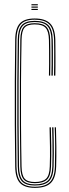

<svg xmlns="http://www.w3.org/2000/svg" viewBox="-20 -893 330 919"><path d="M147 6.2Q97.2 6.2 75.4 -17.5Q53.5 -41.2 52.8 -95.5Q51.2 -193.5 50.8 -297.1Q50.2 -400.8 50.8 -503.6Q51.2 -606.5 52.8 -702.8Q53.5 -757.8 75.2 -781.1Q97 -804.5 146 -804.5Q195.8 -804.5 219.5 -781.2Q243.2 -758 244.8 -702.8Q245 -690.5 245.2 -668.2Q245.5 -646 245.5 -620.1Q245.5 -594.2 245.4 -570.4Q245.2 -546.5 244.8 -531.2H238.5Q239 -547.8 239.2 -581Q239.5 -614.2 239.4 -648.6Q239.2 -683 238.8 -702.8Q237 -756 214.8 -777.4Q192.5 -798.8 146 -798.8Q99.5 -798.8 79.6 -776.6Q59.8 -754.5 58.8 -702.8Q57.5 -604.5 57 -501.9Q56.5 -399.2 57 -296.6Q57.5 -194 58.8 -95.5Q59.8 -43.8 80.2 -21.5Q100.8 0.8 147 0.8Q196.2 0.8 218.6 -21.4Q241 -43.5 242.8 -95.5Q244 -144 244 -189.4Q244 -234.8 241.8 -283.5H247.8Q249.2 -235.8 249.8 -190.8Q250.2 -145.8 248.8 -95.5Q247 -41 223.4 -17.4Q199.8 6.2 147 6.2ZM147 -5Q103.2 -5 84.5 -25.6Q65.8 -46.2 65 -96.5Q63.5 -194.5 63 -297.4Q62.5 -400.2 63 -503Q63.5 -605.8 65 -702.8Q65.8 -752.2 84.2 -772.8Q102.8 -793.2 146 -793.2Q190 -793.2 210.5 -773.5Q231 -753.8 232.5 -702.8Q233 -691 233.1 -668.5Q233.2 -646 233.2 -619.8Q233.2 -593.5 233.1 -569.5Q233 -545.5 232.5 -531.2H226.2Q227 -553.8 227.1 -584.9Q227.2 -616 227.1 -647.6Q227 -679.2 226.5 -702.8Q225.2 -747.2 207.8 -767.4Q190.2 -787.5 146 -787.5Q105.8 -787.5 88.8 -768.6Q71.8 -749.8 71 -702.8Q69.5 -605 69 -502.4Q68.5 -399.8 69 -297Q69.5 -194.2 71 -96.2Q71.8 -49.2 89 -29.9Q106.2 -10.5 147 -10.5Q189.8 -10.5 209.4 -29.2Q229 -48 230.5 -95.8Q231.5 -128.2 231.5 -158.4Q231.5 -188.5 231 -219.1Q230.5 -249.8 229.5 -283.5H235.8Q236.5 -251.8 237.1 -221.2Q237.8 -190.8 237.6 -159.8Q237.5 -128.8 236.5 -95.5Q235 -45.5 214.1 -25.2Q193.2 -5 147 -5ZM147 -16.2Q108.8 -16.2 93.4 -34Q78 -51.8 77.2 -96.2Q75.8 -193.5 75.2 -296.8Q74.8 -400 75.2 -503.1Q75.8 -606.2 77.2 -702.8Q78 -747.2 93.2 -764.6Q108.5 -782 146 -782Q186.5 -782 203 -763.8Q219.5 -745.5 220.2 -702.5Q220.8 -681.8 220.9 -649.4Q221 -617 220.9 -584.6Q220.8 -552.2 220.2 -531.2H214.2Q215 -554 215 -587.4Q215 -620.8 214.9 -652.5Q214.8 -684.2 214.2 -701.5Q213.2 -743 198.5 -759.6Q183.8 -776.2 146 -776.2Q111 -776.2 97.5 -760.6Q84 -745 83.2 -702.8Q81.2 -603.5 80.6 -501Q80 -398.5 80.6 -296.4Q81.2 -194.2 83.2 -96.2Q84 -54.2 98 -38Q112 -21.8 147 -21.8Q183.2 -21.8 200.1 -37.2Q217 -52.8 218.2 -96.8Q219.8 -143.8 219.2 -189.1Q218.8 -234.5 217.2 -283.5H223.5Q224.8 -242.8 225.4 -194.9Q226 -147 224.2 -95.8Q223 -50.5 205 -33.4Q187 -16.2 147 -16.2ZM130.5 -867.5V-873H161V-867.5ZM130.5 -845V-850.5H161V-845ZM130.5 -856.2V-861.8H161V-856.2Z"/></svg>

Font: Big Shoulders Inline Display ExtraLight
Style: Regular
Weight: 250
Version: Version 2.002